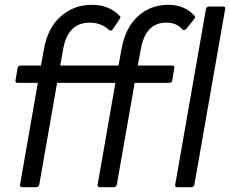

<svg xmlns="http://www.w3.org/2000/svg" viewBox="-20 -777 955 797"><path d="M453 0H394Q385 0 385 -9L459 -433H217L143 -11Q141 -1 131 0H72Q63 0 63 -9L137 -433H53Q44 -433 44 -441L53 -495Q55 -504 66 -505H150L162 -571Q178 -662 232.5 -709.5Q287 -757 361 -757Q433 -757 477 -711Q480 -708 480 -705Q480 -702 448 -655Q445 -650 440 -650Q437 -650 433 -652Q400 -683 353 -683Q261 -683 242 -572L230 -505H472L484 -571Q500 -662 552.5 -709.5Q605 -757 678 -757Q747 -757 788 -711Q790 -708 790 -705Q790 -701 753 -657Q748 -652 743 -652Q740 -652 737 -655Q714 -683 670 -683Q583 -683 564 -570L552 -505H695Q704 -505 704 -498L695 -443Q694 -434 682 -433H539L465 -11Q463 -1 453 0ZM775 0H716Q707 0 707 -9L835 -740Q837 -749 848 -750H907Q915 -750 915 -742L787 -11Q785 -1 775 0Z"/></svg>

Font: YamahaIndonesia935. App
Style: Italic
Weight: 400
Italic angle: -10°
Designer: Dalton Maag Ltd
Foundry: Dalton Maag Ltd
Version: Version 1.002; January 01, 2024; Regular/Italic